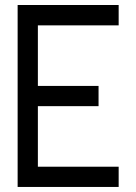

<svg xmlns="http://www.w3.org/2000/svg" viewBox="-20 -740 540 760"><path d="M449.7 -639.6H129.9V-399.9H370.1V-319.8H129.9V-80.1H449.7V0H49.8V-720.2H449.7Z"/></svg>

Font: W95FA
Style: Regular
Weight: 400
Designer: FontsArena.com
Foundry: Alina Sava
Version: Version 1.002;Fontself Maker 3.4.0